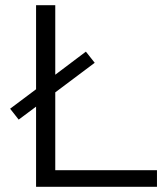

<svg xmlns="http://www.w3.org/2000/svg" viewBox="-20 -720 634 740"><path d="M52 -259 119 -309V0H585V-64H193V-364L345 -478L311 -521L193 -432V-700H119V-376L19 -301Z"/></svg>

Font: Malon Grotesk
Style: Regular
Weight: 400
Designer: Julieta Ulanovsky
Foundry: Julieta Ulanovsky
Version: Version 7.200